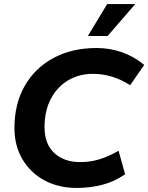

<svg xmlns="http://www.w3.org/2000/svg" viewBox="-20 -914 729 944"><path d="M357 10Q267 10 198 -27.5Q129 -65 90 -131.5Q51 -198 51 -284Q51 -404 102 -492.5Q153 -581 244 -629.5Q335 -678 455 -678Q519 -678 578.5 -657.5Q638 -637 689 -595L620 -495Q533 -551 437 -551Q369 -551 315 -519Q261 -487 230 -428Q199 -369 199 -288Q199 -206 247 -161.5Q295 -117 375 -117Q422 -117 466.5 -130Q511 -143 563 -173L595 -57Q543 -21 483 -5.5Q423 10 357 10ZM412 -737 507 -894H645L509 -737Z"/></svg>

Font: Gantari
Style: Bold Italic
Weight: 700
Italic angle: -10°
Designer: Anugrah Pasau
Foundry: Lafontype
Version: Version 1.000; ttfautohint (v1.8.4.7-5d5b)